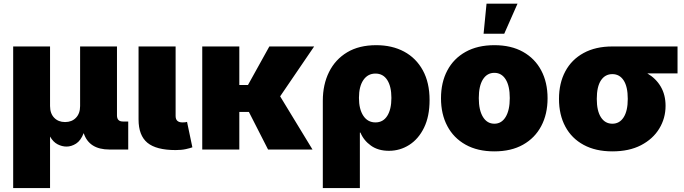

<svg xmlns="http://www.w3.org/2000/svg" viewBox="-20 -792 3624 1017"><path d="M49.8 204.1V-545.9H245.1V-230.5Q245.1 -190.9 267.1 -168.2Q289.1 -145.5 324.7 -145.5Q360.4 -145.5 382.3 -168.2Q404.3 -190.9 404.3 -230.5V-545.9H599.6V-180.7Q599.6 -148.4 630.9 -148.4H659.2V0H559.6Q451.7 0 423.3 -86.9Q407.7 -46.9 382.8 -31.2Q357.9 -15.6 332.5 -15.6Q308.6 -15.6 285.2 -27.6Q261.7 -39.6 245.1 -68.8V204.1Z M910.2 2.9Q807.6 2.9 760.7 -35.9Q713.9 -74.7 713.9 -159.2V-545.9H910.2V-177.7Q910.2 -143.6 946.3 -143.6Q964.4 -143.6 970.7 -146.5L999 -11.7Q987.3 -7.3 964.6 -2.2Q941.9 2.9 910.2 2.9Z M1247.6 -545.9V-341.8H1293.5L1406.7 -545.9H1644L1463.9 -281.7L1635.3 0H1399.9L1298.3 -199.2H1247.6V0H1051.3V-545.9Z M1689.9 204.1V-258.3Q1689.9 -344.2 1722.9 -410.6Q1755.9 -477.1 1818.8 -514.9Q1881.8 -552.7 1972.7 -552.7Q2057.1 -552.7 2120.6 -518.6Q2184.1 -484.4 2219.7 -419.4Q2255.4 -354.5 2255.4 -261.7Q2255.4 -175.8 2226.1 -115.7Q2196.8 -55.7 2147.7 -24.4Q2098.6 6.8 2040 6.8Q1982.9 6.8 1944.6 -20.8Q1906.2 -48.3 1889.2 -89.8H1886.2V204.1ZM1968.8 -143.6Q2009.3 -143.6 2031.2 -178.2Q2053.2 -212.9 2053.2 -273.4Q2053.2 -334 2031.2 -368.2Q2009.3 -402.3 1968.8 -402.3Q1928.2 -402.3 1904.8 -368.2Q1881.3 -334 1881.3 -273.4Q1881.3 -213.9 1904.5 -178.7Q1927.7 -143.6 1968.8 -143.6Z M2598.6 9.8Q2509.8 9.8 2446.3 -25.6Q2382.8 -61 2349.4 -124.3Q2315.9 -187.5 2315.9 -271.5Q2315.9 -355.5 2349.4 -418.7Q2382.8 -481.9 2446.3 -517.3Q2509.8 -552.7 2598.6 -552.7Q2687.5 -552.7 2750.5 -517.3Q2813.5 -481.9 2846.9 -418.7Q2880.4 -355.5 2880.4 -271.5Q2880.4 -187.5 2846.9 -124.3Q2813.5 -61 2750.5 -25.6Q2687.5 9.8 2598.6 9.8ZM2598.6 -136.7Q2636.7 -136.7 2658.4 -172.6Q2680.2 -208.5 2680.2 -272.5Q2680.2 -336.9 2658.4 -371.6Q2636.7 -406.2 2598.6 -406.2Q2560.1 -406.2 2538.1 -371.6Q2516.1 -336.9 2516.1 -272.5Q2516.1 -208.5 2538.1 -172.6Q2560.1 -136.7 2598.6 -136.7ZM2541.5 -613.3 2557.1 -772.5H2721.2L2650.9 -613.3Z M3223.6 9.8Q3134.8 9.8 3071.3 -24.7Q3007.8 -59.1 2974.4 -121.6Q2940.9 -184.1 2940.9 -268.1Q2940.9 -351.6 2974.4 -414.1Q3007.8 -476.6 3071.3 -511.2Q3134.8 -545.9 3223.6 -545.9H3568.8V-403.3H3408.7Q3454.6 -376.5 3480 -333Q3505.4 -289.6 3505.4 -231.4Q3505.4 -165.5 3471.9 -110.6Q3438.5 -55.7 3375.5 -22.9Q3312.5 9.8 3223.6 9.8ZM3223.6 -399.4Q3185.1 -399.4 3163.1 -366.2Q3141.1 -333 3141.1 -268.1Q3141.1 -204.6 3163.1 -170.7Q3185.1 -136.7 3223.6 -136.7Q3261.7 -136.7 3283.4 -170.7Q3305.2 -204.6 3305.2 -268.1Q3305.2 -333 3283.4 -366.2Q3261.7 -399.4 3223.6 -399.4Z"/></svg>

Font: Inter Black
Style: Regular
Weight: 900
Designer: Rasmus Andersson
Foundry: rsms
Version: Version 4.000;git-a52131595